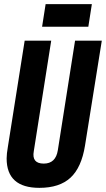

<svg xmlns="http://www.w3.org/2000/svg" viewBox="-20 -896 511 926"><path d="M170 10Q12 10 12 -132Q12 -154 18 -188L99 -700H227L143 -167Q132 -107 191 -107Q249 -107 259 -172L342 -700H471L390 -194Q373 -88 320 -39Q267 10 170 10ZM183 -767 200 -876H423L406 -767Z"/></svg>

Font: Georama Condensed
Style: Bold Italic
Weight: 700
Width: 3
Italic angle: -9°
Designer: Jean-Baptiste Levee
Foundry: Production Type
Version: Version 1.000